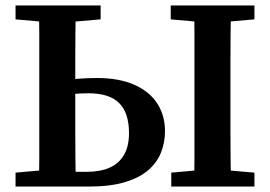

<svg xmlns="http://www.w3.org/2000/svg" viewBox="-20 -684 990 704"><path d="M195 0V-54H298Q348 -54 382.5 -69.5Q417 -85 435 -116.5Q453 -148 453 -196Q453 -270 417 -306Q381 -342 305 -342Q271 -342 243.5 -339Q216 -336 192 -331V-387Q227 -392 263 -395Q299 -398 335 -398Q417 -398 473 -373Q529 -348 557 -304Q585 -260 585 -203Q585 -162 570.5 -125Q556 -88 523.5 -60Q491 -32 437.5 -16Q384 0 307 0ZM122 0Q124 -51 124 -102Q124 -153 124 -205Q124 -257 124 -309V-355Q124 -407 124 -458.5Q124 -510 124 -561.5Q124 -613 122 -664H258Q257 -614 256.5 -562.5Q256 -511 256 -461.5Q256 -412 256 -365V-309Q256 -257 256 -206Q256 -155 256.5 -103.5Q257 -52 258 0ZM691 0Q693 -51 693 -102Q693 -153 693 -205Q693 -257 693 -309V-355Q693 -407 693 -458.5Q693 -510 693 -561.5Q693 -613 691 -664H827Q826 -614 825.5 -562.5Q825 -511 825 -459.5Q825 -408 825 -355V-309Q825 -258 825 -206Q825 -154 825.5 -103Q826 -52 827 0ZM37 -613V-664H349V-613L210 -601H173ZM608 0V-51L742 -63H775L913 -51V0ZM606 -613V-664H913V-613L775 -601H742ZM37 0V-51L172 -63H185V0Z"/></svg>

Font: Source Serif 4 18pt SemiBold
Style: Regular
Weight: 600
Designer: Frank Grießhammer
Foundry: Adobe Systems Incorporated
Version: Version 4.004;hotconv 1.0.116;makeotfexe 2.5.65601